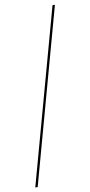

<svg xmlns="http://www.w3.org/2000/svg" viewBox="-111 -731 449 955"><g transform="rotate(-10 113.0 -253.0)"><path d="M-13.7 186.3 228.2 -691.9H240.3L-1.6 186.3Z"/></g></svg>

Font: Playfair 144pt Light
Style: Italic
Weight: 300
Italic angle: -15.6°
Designer: Claus Eggers Sørensen
Foundry: Claus Eggers Sørensen
Version: Version 2.001;gftools[0.9.30]